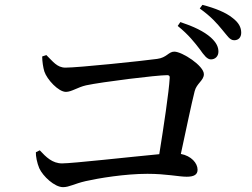

<svg xmlns="http://www.w3.org/2000/svg" viewBox="-20 -825 1040 792"><path d="M850 -580C868 -580 881 -593 881 -612C881 -631 873 -649 850 -670C821 -696 778 -716 724 -734L713 -718C758 -682 784 -648 804 -622C821 -598 834 -580 850 -580ZM946 -659C964 -659 975 -671 975 -690C975 -712 965 -732 938 -752C912 -773 869 -791 815 -805L804 -790C854 -754 876 -727 896 -703C917 -679 927 -659 946 -659ZM240 -53C266 -53 286 -67 334 -78C387 -90 496 -108 588 -108C667 -108 717 -96 750 -96C781 -96 795 -105 795 -125C795 -152 769 -182 726 -190C748 -292 770 -398 783 -449C791 -481 821 -493 821 -519C821 -554 731 -612 699 -612C675 -612 668 -587 628 -582C571 -574 303 -546 250 -546C215 -546 198 -572 171 -598L154 -592C154 -572 158 -546 163 -530C174 -497 221 -446 252 -446C275 -446 300 -465 335 -473C400 -487 626 -515 670 -515C678 -515 681 -511 680 -503C677 -447 655 -301 637 -189C520 -178 279 -151 236 -151C196 -151 170 -177 144 -205L128 -197C127 -182 133 -152 142 -131C157 -98 205 -53 240 -53Z"/></svg>

Font: GenKiMin2 TW SB
Style: Regular
Weight: 600
Version: Version 2.100;PS 2.1;hotconv 16.6.51;makeotf.lib2.5.65220 DE